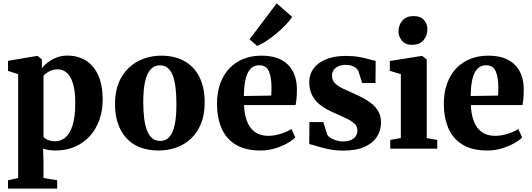

<svg xmlns="http://www.w3.org/2000/svg" viewBox="-20 -892 3189 1152"><path d="M28 239.5V189.5L89 176V-447L28 -466.5V-527L199.5 -556H206L231.5 -536L231 -482Q243 -499 265.5 -516.8Q288 -534.5 318.5 -546.5Q349 -558.5 384.5 -558.5Q445 -558.5 492.8 -530.2Q540.5 -502 568.2 -443.2Q596 -384.5 596 -292.5Q596 -229 576.8 -174Q557.5 -119 520.5 -77.2Q483.5 -35.5 431 -12.2Q378.5 11 311.5 11Q291 11 270.2 7.5Q249.5 4 238.5 0L241 78V176L323 189.5V239.5ZM310.5 -44.5Q345.5 -44.5 372.8 -67.5Q400 -90.5 415.8 -141.2Q431.5 -192 431.5 -274Q431.5 -329 423.5 -367.5Q415.5 -406 401 -430Q386.5 -454 367.5 -465Q348.5 -476 326 -476Q305.5 -476 288.8 -469.8Q272 -463.5 259.8 -454.5Q247.5 -445.5 241 -437V-71Q248.5 -60 267.5 -52.2Q286.5 -44.5 310.5 -44.5Z M670 -268Q670 -342 692.5 -396.2Q715 -450.5 754 -486.5Q793 -522.5 842.5 -540.2Q892 -558 947 -558Q1029 -558 1087.5 -524.8Q1146 -491.5 1177 -429Q1208 -366.5 1208 -278.5Q1208 -203.5 1185.5 -149Q1163 -94.5 1124.2 -58.8Q1085.5 -23 1035.8 -6Q986 11 931 11Q870 11 821.5 -7.5Q773 -26 739.2 -62.2Q705.5 -98.5 687.8 -150.2Q670 -202 670 -268ZM941 -46.5Q974 -46.5 995.5 -69.8Q1017 -93 1027.8 -141.5Q1038.5 -190 1038.5 -265.5Q1038.5 -320.5 1033.5 -364Q1028.5 -407.5 1017 -438Q1005.5 -468.5 986.5 -484.2Q967.5 -500 939.5 -500Q907 -500 884.8 -476.8Q862.5 -453.5 851 -405.2Q839.5 -357 839.5 -280.5Q839.5 -225.5 845 -182Q850.5 -138.5 862.5 -108.5Q874.5 -78.5 893.8 -62.5Q913 -46.5 941 -46.5Z M1543 11Q1451.5 11 1393.8 -24.5Q1336 -60 1309 -123.2Q1282 -186.5 1282 -269.5Q1282 -337.5 1301.5 -391Q1321 -444.5 1356.2 -481.8Q1391.5 -519 1440.5 -538.5Q1489.5 -558 1549 -558Q1651 -558 1705.2 -506.2Q1759.5 -454.5 1761.5 -360.5Q1761.5 -327 1759.5 -302.8Q1757.5 -278.5 1753.5 -261.5H1444Q1446 -216 1456.2 -181.5Q1466.5 -147 1484.8 -123.8Q1503 -100.5 1529.2 -88.8Q1555.5 -77 1590 -77Q1627.5 -77 1667 -90Q1706.5 -103 1728.5 -118L1752 -67.5Q1736.5 -51 1704.5 -32.8Q1672.5 -14.5 1630.5 -1.8Q1588.5 11 1543 11ZM1443 -316 1607.5 -318.5Q1608 -330.5 1608.5 -342Q1609 -353.5 1609 -365.5Q1609 -428.5 1593.2 -464.5Q1577.5 -500.5 1535.5 -500.5Q1516 -500.5 1499.8 -491.8Q1483.5 -483 1470.8 -462.2Q1458 -441.5 1451 -406Q1444 -370.5 1443 -316ZM1522.5 -617 1477.5 -656 1640 -872 1733 -790.5Q1719 -768.5 1693.5 -742Q1668 -715.5 1637.5 -690.2Q1607 -665 1577 -645.2Q1547 -625.5 1524 -617Z M2041 11.5Q1993 11.5 1953 3.2Q1913 -5 1883 -14.5Q1853 -24 1835.5 -27.5L1836.5 -159.5H1920L1943 -85.5Q1948.5 -74 1963.8 -64.5Q1979 -55 1998.5 -49.2Q2018 -43.5 2036 -43.5Q2066.5 -43.5 2086 -52Q2105.5 -60.5 2115 -75.8Q2124.5 -91 2124.5 -109.5Q2124.5 -135 2105 -152Q2085.5 -169 2051.8 -184.5Q2018 -200 1973.5 -220Q1932.5 -238.5 1901.2 -262.5Q1870 -286.5 1852.8 -320.2Q1835.5 -354 1835.5 -400Q1835.5 -445.5 1861.2 -480.8Q1887 -516 1936 -536.2Q1985 -556.5 2053 -556.5Q2101.5 -556.5 2136 -550Q2170.5 -543.5 2194.2 -536.5Q2218 -529.5 2234 -527L2233 -394H2153L2130.5 -465Q2126 -476 2115.2 -484.5Q2104.5 -493 2089.2 -498Q2074 -503 2056 -503Q2031 -503 2012 -495Q1993 -487 1982.5 -472.8Q1972 -458.5 1972 -438.5Q1972 -410.5 1989.8 -392.5Q2007.5 -374.5 2036.5 -361Q2065.5 -347.5 2098 -333Q2129 -319.5 2159 -303.8Q2189 -288 2213.2 -267.8Q2237.5 -247.5 2251.8 -220.5Q2266 -193.5 2266 -156.5Q2266 -110.5 2242.2 -72.5Q2218.5 -34.5 2168.5 -11.5Q2118.5 11.5 2041 11.5Z M2321.5 0V-52.5L2385 -64V-447L2319 -467V-526L2507.5 -556H2513.5L2540.5 -535.5V-63.5L2603.5 -52.5V0ZM2452.5 -623Q2412.5 -623 2391.8 -647.8Q2371 -672.5 2371 -703Q2371 -741.5 2394.2 -768.5Q2417.5 -795.5 2462 -795.5H2463Q2503 -795.5 2523.8 -772Q2544.5 -748.5 2544.5 -717Q2544.5 -679.5 2521.2 -651.2Q2498 -623 2453.5 -623Z M2904 11Q2812.5 11 2754.8 -24.5Q2697 -60 2670 -123.2Q2643 -186.5 2643 -269.5Q2643 -337.5 2662.5 -391Q2682 -444.5 2717.2 -481.8Q2752.5 -519 2801.5 -538.5Q2850.5 -558 2910 -558Q3012 -558 3066.2 -506.2Q3120.5 -454.5 3122.5 -360.5Q3122.5 -327 3120.5 -302.8Q3118.5 -278.5 3114.5 -261.5H2805Q2807 -216 2817.2 -181.5Q2827.5 -147 2845.8 -123.8Q2864 -100.5 2890.2 -88.8Q2916.5 -77 2951 -77Q2988.5 -77 3028 -90Q3067.5 -103 3089.5 -118L3113 -67.5Q3097.5 -51 3065.5 -32.8Q3033.5 -14.5 2991.5 -1.8Q2949.5 11 2904 11ZM2804 -316 2968.5 -318.5Q2969 -330.5 2969.5 -342Q2970 -353.5 2970 -365.5Q2970 -428.5 2954.2 -464.5Q2938.5 -500.5 2896.5 -500.5Q2877 -500.5 2860.8 -491.8Q2844.5 -483 2831.8 -462.2Q2819 -441.5 2812 -406Q2805 -370.5 2804 -316Z"/></svg>

Font: Merriweather 48pt ExtraBold
Style: Regular
Weight: 800
Version: Version 2.100